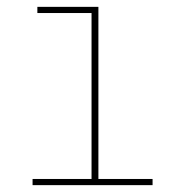

<svg xmlns="http://www.w3.org/2000/svg" viewBox="-20 -540 540 560"><path d="M75 0V-18H247V-502H89V-520H267V-18H425V0Z"/></svg>

Font: Zed Mono Thin
Style: Regular
Weight: 100
Monospace: yes
Designer: Belleve Invis
Foundry: Belleve Invis
Version: Version 1.0.0; ttfautohint (v1.8.4)